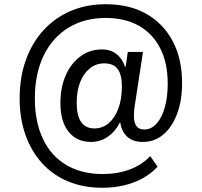

<svg xmlns="http://www.w3.org/2000/svg" viewBox="-20 -734 955 909"><path d="M465 155Q376 155 304 125.5Q232 96 180.5 40Q129 -16 101 -94Q73 -172 73 -268Q73 -368 102.5 -450Q132 -532 186 -591Q240 -650 314.5 -682Q389 -714 480 -714Q593 -714 673.5 -668Q754 -622 798 -538.5Q842 -455 842 -341Q842 -257 818 -194Q794 -131 752.5 -96.5Q711 -62 656 -62Q609 -62 582 -87Q555 -112 549 -156L548 -154Q525 -110 489.5 -86Q454 -62 411 -62Q343 -62 304.5 -110.5Q266 -159 266 -246Q266 -320 291 -377Q316 -434 360.5 -467Q405 -500 463 -500Q503 -500 531 -478.5Q559 -457 572 -418H575L585 -488H657L620 -247Q616 -223 615 -209.5Q614 -196 614 -186Q614 -153 626 -137Q638 -121 663 -121Q696 -121 721 -148.5Q746 -176 760 -225Q774 -274 774 -338Q774 -436 738.5 -505.5Q703 -575 637.5 -612Q572 -649 480 -649Q379 -649 303.5 -602.5Q228 -556 186.5 -470.5Q145 -385 145 -268Q145 -157 183.5 -76Q222 5 294.5 47.5Q367 90 466 90Q536 90 594 68.5Q652 47 691 5L726 55Q697 87 656.5 109.5Q616 132 567.5 143.5Q519 155 465 155ZM427 -126Q466 -126 495 -151Q524 -176 540.5 -220.5Q557 -265 557 -324Q557 -381 537 -407.5Q517 -434 474 -434Q435 -434 405.5 -410.5Q376 -387 359.5 -345Q343 -303 343 -247Q343 -187 364 -156.5Q385 -126 427 -126Z"/></svg>

Font: Nunito Sans 7pt SemiCondensed Medium
Style: Regular
Weight: 500
Width: 4
Designer: Vernon Adams
Foundry: Vernon Adams
Version: Version 3.101;gftools[0.9.27]